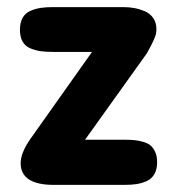

<svg xmlns="http://www.w3.org/2000/svg" viewBox="-20 -520 498 540"><path d="M128.9 -500H327.1Q343.3 -500 357.9 -497.3Q372.6 -494.6 387.5 -488.3Q402.3 -481.9 411.1 -469Q419.9 -456.1 419.9 -438Q419.9 -431.6 418.7 -425.3Q417.5 -418.9 413.3 -409.9Q409.2 -400.9 407.7 -397.5Q406.2 -394 399.9 -382.6Q393.6 -371.1 393.1 -370.1L219.2 -127H329.1Q345.2 -127 356.9 -126Q368.7 -125 381.8 -121.3Q395 -117.7 403.1 -111.1Q411.1 -104.5 416.5 -92.5Q421.9 -80.6 421.9 -64Q421.9 -43.9 414.3 -30.5Q406.7 -17.1 392.6 -10.7Q378.4 -4.4 363.8 -2.2Q349.1 0 329.1 0H131.8Q38.1 0 38.1 -61Q38.1 -90.3 65.9 -129.9L238.8 -374H128.9Q108.9 -374 94.7 -376Q80.6 -377.9 65.9 -383.8Q51.3 -389.6 43.7 -402.8Q36.1 -416 36.1 -436Q36.1 -456.5 43.7 -470Q51.3 -483.4 65.7 -489.5Q80.1 -495.6 94.5 -497.8Q108.9 -500 128.9 -500Z"/></svg>

Font: Concert One
Style: Regular
Weight: 400
Designer: Johan Kallas, Mihkel Virkus
Foundry: Johan Kallas, Mihkel Virkus
Version: Version 1.003